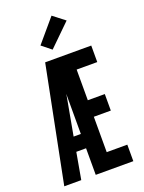

<svg xmlns="http://www.w3.org/2000/svg" viewBox="-179 -1065 858 1147"><g transform="rotate(-20 250.0 -492.0)"><path d="M23 0 169 -735H462V-630H331V-435H439V-330H331V-105H462V0H223V-169H161L131 0ZM177 -260H223V-515Q222 -509 221 -502.5Q220 -496 219 -490ZM237 -791 177 -839 300 -984 375 -926Z"/></g></svg>

Font: Iosevka SS18 Extrabold
Style: Regular
Weight: 800
Monospace: yes
Designer: Belleve Invis
Foundry: Belleve Invis
Version: Version 25.1.1; ttfautohint (v1.8.4)